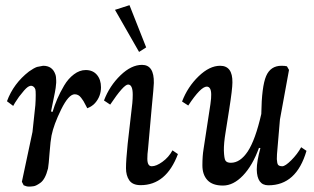

<svg xmlns="http://www.w3.org/2000/svg" viewBox="-20 -687 1185 724"><path d="M174.3 -175.8Q170.4 -156.2 167 -111.8Q163.6 -65.4 161.1 -51.8Q150.4 -9.3 130.9 3.4Q116.2 13.7 107.4 15.1Q97.7 16.6 89.4 16.6Q79.6 16.6 69.3 11.7L62.5 -1.5L102.5 -189.5L113.3 -290.5Q114.7 -311 114.7 -328.6Q114.7 -345.7 113.3 -350.1Q111.3 -355.5 108.4 -358.4Q104 -362.8 99.6 -363.3Q93.3 -364.7 84 -358.4Q73.7 -351.1 51.8 -322.3Q32.2 -293.9 29.8 -287.6L6.3 -305.2Q30.8 -372.1 89.4 -417.5Q107.4 -430.2 119.6 -434.6L142.6 -439Q177.2 -439 188.5 -407.2Q191.9 -398.4 191.9 -383.3V-375Q190.4 -354.5 187 -338.4L172.4 -266.6L178.2 -265.1Q185.5 -289.6 196 -314Q206.5 -338.4 221.9 -364.5Q237.3 -390.6 258.8 -406.7Q280.3 -422.9 303.2 -422.9Q330.1 -422.9 345.5 -404.8Q360.8 -386.7 360.8 -357.9Q360.8 -323.7 338.4 -298.3Q327.6 -286.1 309.1 -278.8Q307.6 -281.2 302.7 -291Q297.9 -300.8 294.7 -305.9Q291.5 -311 286.1 -318.1Q280.8 -325.2 274.7 -328.4Q268.6 -331.5 261.7 -331.5Q238.8 -331.5 210.7 -274.4Q182.6 -217.3 174.3 -175.8Z M413.6 -649.9 468.3 -667.5 531.2 -508.3 504.4 -491.2ZM538.1 -124Q535.6 -106.4 535.6 -88.4Q535.6 -60.1 552.2 -60.1Q569.3 -60.1 592.3 -76.7Q616.2 -93.8 630.4 -120.1L650.9 -106Q606.9 11.2 510.3 11.2Q480 11.2 467.3 -7.3Q455.1 -25.4 455.1 -52.7Q455.1 -82.5 461.4 -144.5L479 -298.3Q480.5 -314.9 480.5 -330.1Q480.5 -368.2 462.9 -368.2Q446.3 -368.2 395.5 -292.5L372.1 -308.1Q393.1 -363.3 434.6 -403.3Q475.1 -442.4 515.6 -442.4Q561.5 -442.4 560.1 -374Q560.1 -362.8 551.8 -277.8Z M965.3 -257.3Q966.8 -360.8 983.4 -399.9Q1000 -439 1041.5 -439Q1053.7 -439 1062 -437L1069.8 -423.3L1035.6 -236.3L1027.3 -138.7Q1023.4 -98.1 1023.9 -86.9Q1024.9 -70.8 1028.3 -65.9Q1032.7 -60.1 1044.4 -60.1Q1055.7 -60.1 1078.6 -83Q1101.1 -105.5 1115.7 -131.8L1135.7 -118.2Q1097.7 12.2 991.7 11.7Q949.2 11.7 948.2 -47.9Q948.2 -78.6 961.9 -128.4L956.5 -129.4Q932.6 -63 896 -24.9Q859.9 12.7 820.8 12.7Q781.2 12.7 762.2 -7.8Q743.2 -28.3 743.2 -63.5Q743.2 -98.6 747.6 -125L773.4 -293.9Q776.9 -319.3 776.4 -330.1Q776.4 -359.9 759.8 -360.4Q736.8 -360.4 689.9 -289.1L666.5 -304.2Q687.5 -359.4 729 -399.4Q770 -439 810.1 -439Q857.4 -439 856.4 -376Q856.4 -351.6 844.2 -273.9L830.6 -188Q823.7 -146.5 824.2 -119.1Q825.2 -89.4 830.1 -81.5Q835.4 -73.2 850.6 -73.2Q885.7 -73.2 914.1 -115.7Q942.9 -159.2 965.3 -257.3Z"/></svg>

Font: Neuton Cursive
Style: Regular
Weight: 500
Designer: Brian M Zick
Version: Version 1.43